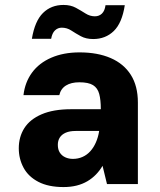

<svg xmlns="http://www.w3.org/2000/svg" viewBox="-20 -745 647 777"><path d="M237 12Q176 12 135.5 -9Q95 -30 75.5 -66Q56 -102 56 -145Q56 -191 78.5 -226.5Q101 -262 148.5 -282.5Q196 -303 268 -303H388Q388 -341 381.5 -365Q375 -389 356.5 -400.5Q338 -412 301 -412Q268 -412 247 -399Q226 -386 220 -360H75Q81 -412 109.5 -451Q138 -490 187.5 -511.5Q237 -533 302 -533Q375 -533 428 -510Q481 -487 509.5 -442Q538 -397 538 -330V0H413L395 -74Q384 -55 368.5 -39Q353 -23 333.5 -11.5Q314 0 290 6Q266 12 237 12ZM275 -102Q296 -102 314 -110Q332 -118 345.5 -133Q359 -148 368 -168.5Q377 -189 381 -213V-215H286Q262 -215 246 -208Q230 -201 222 -188.5Q214 -176 214 -159Q214 -140 222 -127.5Q230 -115 244 -108.5Q258 -102 275 -102ZM357 -587Q328 -587 307 -598.5Q286 -610 268.5 -621.5Q251 -633 230 -633Q214 -633 202.5 -622Q191 -611 187 -588H109Q121 -660 154 -692.5Q187 -725 237 -725Q266 -725 287 -713.5Q308 -702 326 -690.5Q344 -679 364 -679Q381 -679 392.5 -690Q404 -701 407 -724H485Q474 -652 440.5 -619.5Q407 -587 357 -587Z"/></svg>

Font: DM Sans 10pt Black
Style: Regular
Weight: 900
Version: Version 4.004;gftools[0.9.30]